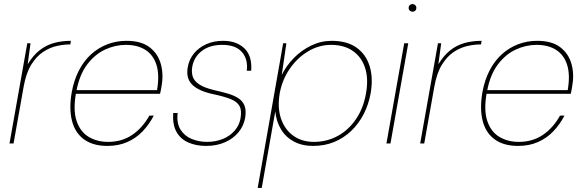

<svg xmlns="http://www.w3.org/2000/svg" viewBox="-20 -710 2883 950"><path d="M27 0 115 -496H131L117 -392Q143 -435 175 -460.5Q207 -486 246 -497Q285 -508 331 -508L328 -490H322Q295 -490 261 -482.5Q227 -475 194 -453.5Q161 -432 135 -390.5Q109 -349 97 -281L47 0Z M511 12Q440 12 395.5 -20.5Q351 -53 336 -113Q321 -173 335 -254Q346 -314 370.5 -361.5Q395 -409 431 -441.5Q467 -474 511.5 -491Q556 -508 606 -508Q679 -508 720.5 -476Q762 -444 776 -392.5Q790 -341 779 -282Q778 -272 776 -264.5Q774 -257 772 -246H345L348 -264H757Q770 -340 754 -389.5Q738 -439 699 -463.5Q660 -488 602 -488Q550 -488 499.5 -464.5Q449 -441 411 -390.5Q373 -340 358 -259L356 -250Q341 -165 359 -111.5Q377 -58 418.5 -33Q460 -8 515 -8Q583 -8 634 -42.5Q685 -77 719 -138H741Q718 -94 685.5 -60Q653 -26 609.5 -7Q566 12 511 12Z M1000 12Q950 12 911.5 -5Q873 -22 853 -58Q833 -94 837 -151H859Q853 -101 873 -69Q893 -37 928.5 -22.5Q964 -8 1004 -8Q1047 -8 1082.5 -22.5Q1118 -37 1141 -63.5Q1164 -90 1170 -124Q1177 -164 1165 -185.5Q1153 -207 1122 -219.5Q1091 -232 1040 -243Q1001 -251 974 -263Q947 -275 931 -291Q915 -307 909.5 -328.5Q904 -350 909 -378Q916 -417 940 -446Q964 -475 1001 -491.5Q1038 -508 1084 -508Q1150 -508 1189 -471Q1228 -434 1223 -360H1201Q1208 -417 1177 -452.5Q1146 -488 1080 -488Q1017 -488 978 -457.5Q939 -427 931 -378Q927 -353 933.5 -331.5Q940 -310 965 -293Q990 -276 1040 -264Q1076 -256 1107 -247Q1138 -238 1159.5 -224Q1181 -210 1190 -187Q1199 -164 1193 -127Q1186 -87 1160 -55.5Q1134 -24 1093 -6Q1052 12 1000 12Z M1255 220 1381 -496H1397L1374 -339Q1396 -384 1433.5 -422.5Q1471 -461 1519.5 -484.5Q1568 -508 1621 -508Q1697 -508 1744 -474.5Q1791 -441 1809 -382.5Q1827 -324 1814 -249Q1804 -193 1779.5 -145.5Q1755 -98 1718 -62.5Q1681 -27 1633.5 -7.5Q1586 12 1529 12Q1475 12 1434.5 -9.5Q1394 -31 1370.5 -70Q1347 -109 1342 -159L1275 220ZM1533 -8Q1597 -8 1650.5 -37Q1704 -66 1741 -120Q1778 -174 1791 -248Q1804 -322 1786 -375.5Q1768 -429 1725 -458.5Q1682 -488 1618 -488Q1558 -488 1504.5 -456Q1451 -424 1413.5 -369.5Q1376 -315 1364 -248Q1352 -179 1370 -124.5Q1388 -70 1430.5 -39Q1473 -8 1533 -8Z M1892 0 1980 -496H2000L1912 0ZM2021 -652Q2014 -652 2008 -657Q2002 -662 2002 -671Q2002 -680 2008 -685Q2014 -690 2021 -690Q2028 -690 2034 -685Q2040 -680 2040 -671Q2040 -662 2034.5 -657Q2029 -652 2021 -652Z M2059 0 2147 -496H2163L2149 -392Q2175 -435 2207 -460.5Q2239 -486 2278 -497Q2317 -508 2363 -508L2360 -490H2354Q2327 -490 2293 -482.5Q2259 -475 2226 -453.5Q2193 -432 2167 -390.5Q2141 -349 2129 -281L2079 0Z M2543 12Q2472 12 2427.5 -20.5Q2383 -53 2368 -113Q2353 -173 2367 -254Q2378 -314 2402.5 -361.5Q2427 -409 2463 -441.5Q2499 -474 2543.5 -491Q2588 -508 2638 -508Q2711 -508 2752.5 -476Q2794 -444 2808 -392.5Q2822 -341 2811 -282Q2810 -272 2808 -264.5Q2806 -257 2804 -246H2377L2380 -264H2789Q2802 -340 2786 -389.5Q2770 -439 2731 -463.5Q2692 -488 2634 -488Q2582 -488 2531.5 -464.5Q2481 -441 2443 -390.5Q2405 -340 2390 -259L2388 -250Q2373 -165 2391 -111.5Q2409 -58 2450.5 -33Q2492 -8 2547 -8Q2615 -8 2666 -42.5Q2717 -77 2751 -138H2773Q2750 -94 2717.5 -60Q2685 -26 2641.5 -7Q2598 12 2543 12Z"/></svg>

Font: DM Sans 24pt Thin
Style: Italic
Weight: 250
Italic angle: -10°
Designer: Colophon Foundry, Jonny Pinhorn
Foundry: Colophon Foundry
Version: Version 4.004;gftools[0.9.30]